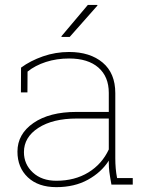

<svg xmlns="http://www.w3.org/2000/svg" viewBox="-20 -749 593 779"><path d="M50.8 0ZM432.1 0Q425.8 -34.7 423.6 -52Q421.4 -69.3 421.4 -89.4V-97.2Q391.1 -49.8 336.7 -19.8Q282.2 10.3 208.5 10.3Q135.3 10.3 93 -29.5Q50.8 -69.3 50.8 -133.8Q50.8 -205.1 115.7 -250Q180.7 -294.9 290 -294.9H421.4V-372.1Q421.4 -438 379.2 -474.9Q336.9 -511.7 260.3 -511.7Q210 -511.7 166.3 -497.6Q122.6 -483.4 91.8 -458.5L91.3 -374H64.9L65.4 -474.6Q103 -502.4 154.1 -520.3Q205.1 -538.1 260.3 -538.1Q345.2 -538.1 396.5 -495.1Q447.8 -452.1 447.8 -371.1V-106.4Q447.8 -85.9 449.5 -65.9Q451.2 -45.9 455.1 -26.4H518.6V0ZM208.5 -15.6Q283.2 -15.6 338.4 -49.3Q393.6 -83 421.4 -142.6V-268.1H291.5Q194.3 -268.1 135.7 -230.2Q77.1 -192.4 77.1 -131.8Q77.1 -82.5 113.3 -49.1Q149.4 -15.6 208.5 -15.6ZM336.4 -729H374.5L375.5 -726.6L262.7 -599.1H230L229 -601.6Z"/></svg>

Font: TypoPRO Roboto Slab
Style: Thin
Weight: 250
Designer: Google
Version: Version 1.100263; 2013; ttfautohint (v0.94.20-1c74) -l 8 -r 